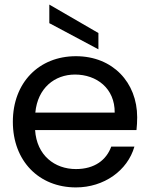

<svg xmlns="http://www.w3.org/2000/svg" viewBox="-20 -807 654 837"><path d="M480 -316H134C144 -423 218 -482 307 -482C401 -482 481 -422 480 -316ZM36 -276C36 -105 150 10 311 10C433 10 536 -63 566 -168H465C444 -110 393 -70 311 -70C218 -70 140 -130 133 -240H575C577 -259 578 -276 578 -296C578 -447 472 -562 311 -562C150 -562 36 -447 36 -276ZM195 -706 409 -592V-663L195 -787Z"/></svg>

Font: Malmofest
Style: Regular
Weight: 400
Designer: Jonny Pinhorn (Poppins), Kolossal
Version: Version 1.004;Glyphs 3.1.2 (3151)